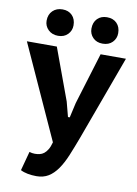

<svg xmlns="http://www.w3.org/2000/svg" viewBox="-112 -799 760 1067"><g transform="rotate(10 267.5 -265.0)"><path d="M264 -234 286 -150H296L315 -234L404 -525H547L373 -50Q351 9 331.5 56Q312 103 289 136Q266 169 237.5 186.5Q209 204 170 204Q144 204 120.5 199.5Q97 195 80 186L109 78Q124 83 140 83Q154 83 167 80Q180 77 191 68.5Q202 60 211.5 44.5Q221 29 228 3L-12 -525H157ZM76 -657Q76 -692 97.5 -713Q119 -734 153 -734Q187 -734 207.5 -713Q228 -692 228 -657Q228 -627 207.5 -606Q187 -585 153 -585Q119 -585 97.5 -606Q76 -627 76 -657ZM329 -657Q329 -692 349.5 -713Q370 -734 404 -734Q439 -734 459.5 -713Q480 -692 480 -657Q480 -627 459.5 -606Q439 -585 404 -585Q370 -585 349.5 -606Q329 -627 329 -657Z"/></g></svg>

Font: PT Sans Caption
Style: Bold
Weight: 700
Designer: A.Korolkova, O.Umpeleva, V.Yefimov
Foundry: ParaType Ltd
Version: Version 2.003W OFL